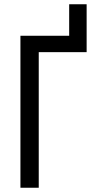

<svg xmlns="http://www.w3.org/2000/svg" viewBox="-20 -882 447 902"><path d="M387 -862V-637H162V0H76V-714H305V-862Z"/></svg>

Font: Noto Sans Display Condensed
Style: Regular
Weight: 400
Width: 3
Designer: Monotype Design Team
Foundry: Monotype Imaging Inc.
Version: Version 2.003